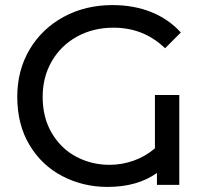

<svg xmlns="http://www.w3.org/2000/svg" viewBox="-20 -728 812 756"><path d="M590 -354H686V0H598V-47Q521 8 403 8Q308 8 226.5 -34Q145 -76 96.5 -156.5Q48 -237 48 -347Q48 -451 96.5 -533Q145 -615 230.5 -661.5Q316 -708 423 -708Q507 -708 575.5 -680.5Q644 -653 692 -600L630 -538Q546 -619 427 -619Q347 -619 283.5 -584Q220 -549 184 -487Q148 -425 148 -347Q148 -264 184.5 -203Q221 -142 281 -110.5Q341 -79 411 -79Q460 -79 506.5 -95.5Q553 -112 590 -144Z"/></svg>

Font: Montserrat Alternates Medium
Style: Regular
Weight: 500
Designer: Julieta Ulanovsky
Foundry: Julieta Ulanovsky
Version: Version 7.200